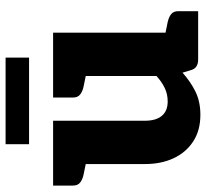

<svg xmlns="http://www.w3.org/2000/svg" viewBox="-45 -684 737 687"><g transform="rotate(-90 323.5 -340.5)"><path d="M256 8Q200 8 160.5 -18Q121 -44 100.5 -88.5Q80 -133 80 -190V-519H235V-190Q235 -151 252.5 -130Q270 -109 304 -109Q330 -109 352 -119.5Q374 -130 395 -149V-519H550V0H454Q423 0 416 -26L407 -56Q376 -28 340 -10Q304 8 256 8ZM530 0 544 -118 588 -109Q606 -105 616.5 -96.5Q627 -88 627 -71V0ZM100 -519 86 -401 42 -410Q24 -414 13.5 -422.5Q3 -431 3 -448V-519ZM415 -519 401 -401 357 -410Q339 -414 328.5 -422.5Q318 -431 318 -448V-519ZM151 -605V-689H461V-605Z"/></g></svg>

Font: Aleo Black
Style: Regular
Weight: 900
Designer: Alessio Laiso
Foundry: Alessio Laiso
Version: Version 2.001;gftools[0.9.29]